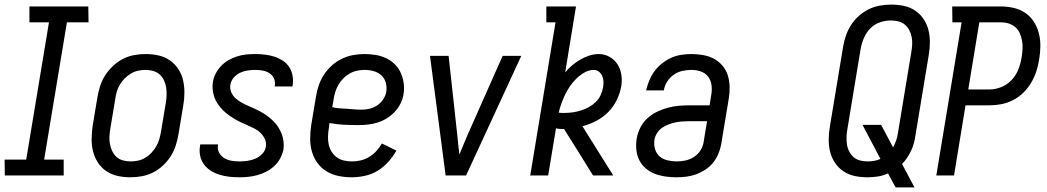

<svg xmlns="http://www.w3.org/2000/svg" viewBox="-20 -763 4552 835"><path d="M1 0 0 -69H94L193 -666H108V-735H364L365 -666H271L172 -69H257V0Z M547 8Q518 8 491 2Q464 -4 442 -19Q420 -34 405.5 -56.5Q391 -79 384.5 -105Q378 -131 378.5 -159.5Q379 -188 383 -216L404 -342Q408 -366 416 -390.5Q424 -415 438.5 -437Q453 -459 473 -477.5Q493 -496 516 -507.5Q539 -519 564 -523.5Q589 -528 613 -528Q642 -528 669 -522Q696 -516 718 -501Q740 -486 755 -463.5Q770 -441 776 -415Q782 -389 782 -360.5Q782 -332 777 -304L756 -178Q752 -154 744 -129.5Q736 -105 722 -83Q708 -61 688 -42.5Q668 -24 645 -12.5Q622 -1 596.5 3.5Q571 8 547 8ZM548 -61Q564 -61 580.5 -64.5Q597 -68 612 -77Q627 -86 639 -99Q651 -112 659.5 -126.5Q668 -141 672.5 -157Q677 -173 680 -189L701 -315Q704 -332 704.5 -349.5Q705 -367 702.5 -383Q700 -399 693 -414Q686 -429 674 -439.5Q662 -450 646 -454.5Q630 -459 613 -459Q597 -459 580.5 -455.5Q564 -452 549 -443Q534 -434 521.5 -421Q509 -408 500.5 -393.5Q492 -379 487.5 -363Q483 -347 481 -331L460 -205Q457 -188 456 -170.5Q455 -153 458 -137Q461 -121 468 -106Q475 -91 486.5 -80.5Q498 -70 514.5 -65.5Q531 -61 548 -61Z M1021 8Q998 8 976.5 5.5Q955 3 935 -3Q915 -9 897.5 -20Q880 -31 867.5 -47.5Q855 -64 850.5 -85Q846 -106 850 -129L851 -135H928V-132Q925 -114 933 -99Q941 -84 955 -75.5Q969 -67 986 -64Q1003 -61 1021 -61Q1038 -61 1056 -63.5Q1074 -66 1090.5 -73Q1107 -80 1120.5 -94Q1134 -108 1136 -125Q1139 -143 1132 -158Q1125 -173 1113.5 -184.5Q1102 -196 1087.5 -203.5Q1073 -211 1058 -217.5Q1043 -224 1028 -231Q1013 -238 999 -246.5Q985 -255 972 -264.5Q959 -274 948 -285.5Q937 -297 927.5 -310.5Q918 -324 912.5 -339.5Q907 -355 905 -372Q903 -389 906 -407Q909 -426 918.5 -444Q928 -462 942.5 -477Q957 -492 975 -502Q993 -512 1012 -518Q1031 -524 1050.5 -526Q1070 -528 1089 -528Q1111 -528 1132 -525.5Q1153 -523 1172 -517Q1191 -511 1208.5 -500Q1226 -489 1237 -472.5Q1248 -456 1252 -435.5Q1256 -415 1253 -394L1252 -387H1175V-390Q1178 -407 1171.5 -421.5Q1165 -436 1152 -444.5Q1139 -453 1123 -456Q1107 -459 1090 -459Q1074 -459 1057 -456.5Q1040 -454 1024 -446.5Q1008 -439 996.5 -425.5Q985 -412 982 -395Q979 -378 985.5 -362.5Q992 -347 1004 -336Q1016 -325 1030.5 -317Q1045 -309 1060 -302.5Q1075 -296 1090 -289Q1105 -282 1119 -274Q1133 -266 1146 -256Q1159 -246 1170.5 -234.5Q1182 -223 1190.5 -209.5Q1199 -196 1205 -180.5Q1211 -165 1213 -148Q1215 -131 1213 -114Q1209 -94 1199 -75Q1189 -56 1173.5 -41.5Q1158 -27 1139 -17Q1120 -7 1100 -1.5Q1080 4 1060 6Q1040 8 1021 8Z M1510 8Q1481 8 1453 2.5Q1425 -3 1401.5 -17Q1378 -31 1361.5 -53Q1345 -75 1337 -102Q1329 -129 1329 -158Q1329 -187 1333 -216L1354 -342Q1358 -367 1366 -391Q1374 -415 1388.5 -437.5Q1403 -460 1423 -478Q1443 -496 1467 -507.5Q1491 -519 1516 -523.5Q1541 -528 1565 -528Q1590 -528 1614 -524Q1638 -520 1659 -510Q1680 -500 1696.5 -484Q1713 -468 1722.5 -447Q1732 -426 1735.5 -402Q1739 -378 1735 -354Q1732 -333 1722 -313Q1712 -293 1697 -277Q1682 -261 1663 -249Q1644 -237 1623.5 -230.5Q1603 -224 1582 -221.5Q1561 -219 1540 -219Q1508 -219 1476 -220.5Q1444 -222 1413 -228L1410 -205Q1407 -187 1406.5 -169Q1406 -151 1409.5 -134.5Q1413 -118 1422 -103.5Q1431 -89 1444.5 -79Q1458 -69 1475.5 -65Q1493 -61 1511 -61Q1530 -61 1549 -65.5Q1568 -70 1585.5 -80.5Q1603 -91 1617 -106.5Q1631 -122 1641 -139L1704 -108Q1689 -82 1668.5 -59Q1648 -36 1622.5 -20.5Q1597 -5 1567.5 1.5Q1538 8 1510 8ZM1552 -286Q1569 -286 1586.5 -290Q1604 -294 1620 -304.5Q1636 -315 1646.5 -331Q1657 -347 1660 -364Q1663 -385 1657.5 -404Q1652 -423 1638.5 -435.5Q1625 -448 1605.5 -453.5Q1586 -459 1566 -459Q1550 -459 1533 -455.5Q1516 -452 1501 -443.5Q1486 -435 1473.5 -422.5Q1461 -410 1452 -394.5Q1443 -379 1438 -363Q1433 -347 1431 -331L1425 -297Q1440 -293 1456 -292Q1472 -291 1488 -290Q1504 -289 1520 -287.5Q1536 -286 1552 -286Z M1918 0 1850 -520H1931L1969 -173Q1971 -153 1973 -132.5Q1975 -112 1978 -91Q1986 -112 1995 -132.5Q2004 -153 2012 -173L2166 -520H2247L2007 0Z M2286 0 2396 -666H2356V-735H2485L2438 -448Q2452 -465 2468.5 -479Q2485 -493 2504 -504Q2523 -515 2543.5 -521.5Q2564 -528 2584 -528Q2609 -528 2630.5 -516Q2652 -504 2665 -484Q2678 -464 2682 -439.5Q2686 -415 2682 -389Q2677 -359 2663 -329.5Q2649 -300 2626 -276.5Q2603 -253 2573.5 -237.5Q2544 -222 2513 -214L2647 0H2559L2492 -108L2433 -202H2431Q2422 -202 2413.5 -202.5Q2405 -203 2398 -205L2364 0ZM2436 -272Q2454 -272 2471.5 -274.5Q2489 -277 2506.5 -282.5Q2524 -288 2540.5 -297Q2557 -306 2571 -319.5Q2585 -333 2592.5 -350Q2600 -367 2603 -384Q2605 -397 2604.5 -409.5Q2604 -422 2599 -433Q2594 -444 2584.5 -451.5Q2575 -459 2562 -459Q2542 -459 2522.5 -448Q2503 -437 2487.5 -422Q2472 -407 2459.5 -389Q2447 -371 2438 -352Q2429 -333 2421.5 -313Q2414 -293 2410 -273Q2416 -272 2423 -272Q2430 -272 2436 -272Z M2921 8Q2896 8 2872.5 4.5Q2849 1 2827 -7.5Q2805 -16 2787.5 -31.5Q2770 -47 2760 -67Q2750 -87 2747.5 -111.5Q2745 -136 2749 -161Q2753 -184 2764.5 -207.5Q2776 -231 2795.5 -248.5Q2815 -266 2837.5 -277Q2860 -288 2884.5 -294.5Q2909 -301 2933 -303Q2957 -305 2981 -305H3066L3073 -349Q3077 -370 3074.5 -391.5Q3072 -413 3060 -429Q3048 -445 3028.5 -452Q3009 -459 2987 -459Q2968 -459 2947.5 -454.5Q2927 -450 2910 -438Q2893 -426 2881.5 -408Q2870 -390 2867 -370H2790Q2795 -392 2804 -413.5Q2813 -435 2826.5 -453.5Q2840 -472 2859 -487Q2878 -502 2899 -511.5Q2920 -521 2942.5 -524.5Q2965 -528 2986 -528Q3012 -528 3037.5 -523.5Q3063 -519 3084 -508Q3105 -497 3121 -478.5Q3137 -460 3144.5 -437Q3152 -414 3153 -388.5Q3154 -363 3150 -338L3116 -133Q3112 -112 3103 -91.5Q3094 -71 3080 -54Q3066 -37 3046.5 -24.5Q3027 -12 3006 -4.5Q2985 3 2963.5 5.5Q2942 8 2921 8ZM2923 -61Q2941 -61 2960.5 -65Q2980 -69 2997.5 -80Q3015 -91 3026 -108.5Q3037 -126 3040 -145L3055 -236H2981Q2966 -236 2950 -235Q2934 -234 2919 -231Q2904 -228 2889 -222.5Q2874 -217 2860.5 -208Q2847 -199 2838 -185Q2829 -171 2826 -155Q2823 -135 2828.5 -115.5Q2834 -96 2848 -83.5Q2862 -71 2882 -66Q2902 -61 2923 -61Z M3875 52 3842 -9Q3821 1 3798 4.5Q3775 8 3753 8Q3724 8 3697.5 2.5Q3671 -3 3649 -17.5Q3627 -32 3612 -54Q3597 -76 3590.5 -101.5Q3584 -127 3584 -155Q3584 -183 3589 -212L3647 -562Q3651 -586 3659.5 -610Q3668 -634 3682 -655.5Q3696 -677 3716 -694.5Q3736 -712 3758.5 -723Q3781 -734 3806 -738.5Q3831 -743 3855 -743Q3884 -743 3910.5 -737.5Q3937 -732 3959 -717.5Q3981 -703 3996 -681Q4011 -659 4017.5 -633.5Q4024 -608 4024 -580Q4024 -552 4019 -523L3961 -173Q3959 -157 3954.5 -140.5Q3950 -124 3942.5 -108Q3935 -92 3925 -77Q3915 -62 3903 -50L3957 52ZM3754 -61Q3768 -61 3782 -63.5Q3796 -66 3809 -72L3731 -220H3812L3864 -122Q3872 -137 3877.5 -152.5Q3883 -168 3885 -184L3943 -535Q3946 -552 3947 -568.5Q3948 -585 3945 -601Q3942 -617 3934.5 -631.5Q3927 -646 3915 -656Q3903 -666 3887 -670Q3871 -674 3854 -674Q3830 -674 3806 -665.5Q3782 -657 3764.5 -639Q3747 -621 3737 -597.5Q3727 -574 3723 -551L3665 -200Q3662 -183 3661.5 -166.5Q3661 -150 3663.5 -134Q3666 -118 3673.5 -103.5Q3681 -89 3693 -79Q3705 -69 3721 -65Q3737 -61 3754 -61Z M4052 0 4162 -666H4122L4121 -735H4332Q4361 -735 4389 -728.5Q4417 -722 4439.5 -706.5Q4462 -691 4476.5 -668Q4491 -645 4498 -618Q4505 -591 4504.5 -561.5Q4504 -532 4499 -503Q4495 -477 4486.5 -451.5Q4478 -426 4464 -402.5Q4450 -379 4430 -359.5Q4410 -340 4385.5 -327.5Q4361 -315 4335 -310Q4309 -305 4283 -305H4179L4129 0ZM4191 -374H4284Q4309 -374 4335 -384.5Q4361 -395 4380 -415.5Q4399 -436 4409 -462Q4419 -488 4423 -514Q4426 -532 4427 -550Q4428 -568 4425 -585Q4422 -602 4415.5 -617.5Q4409 -633 4396 -644.5Q4383 -656 4366.5 -661Q4350 -666 4332 -666H4239Z"/></svg>

Font: Iosevka QP
Style: Italic
Weight: 400
Italic angle: -9°
Designer: Belleve Invis
Foundry: Belleve Invis
Version: Version 20.0.0; ttfautohint (v1.8.4)